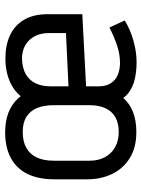

<svg xmlns="http://www.w3.org/2000/svg" viewBox="80 -632 563 764"><g transform="rotate(-90 362.0 -250.5)"><path d="M400 -185V-316Q400 -408 352.5 -460Q305 -512 217 -512Q157 -512 115 -489.5Q73 -467 51.5 -423.5Q30 -380 30 -316V-185Q30 -132 50.5 -88Q71 -44 113 -17Q155 10 218 10Q310 10 355 -43.5Q400 -97 400 -185ZM325 -318V-176Q325 -141 313.5 -114.5Q302 -88 278 -74Q254 -60 218 -60Q183 -60 157 -75Q131 -90 117.5 -116Q104 -142 104 -176V-318Q104 -359 117 -386.5Q130 -414 155.5 -428Q181 -442 218 -442Q255 -442 278.5 -427.5Q302 -413 313.5 -385.5Q325 -358 325 -318ZM400 -140V-190L687 -205V-343Q687 -399 665 -436.5Q643 -474 603.5 -492.5Q564 -511 511 -511Q458 -511 416 -492Q374 -473 350 -435Q326 -397 326 -340V-135Q326 -95 338.5 -67Q351 -39 373.5 -21.5Q396 -4 427.5 3.5Q459 11 496 11Q537 11 581.5 -1.5Q626 -14 662 -36L634 -97Q599 -79 563.5 -67Q528 -55 494 -55Q474 -55 456.5 -60Q439 -65 426.5 -75.5Q414 -86 407 -102Q400 -118 400 -140ZM612 -338V-270L400 -260V-331Q400 -367 412.5 -392Q425 -417 449.5 -430.5Q474 -444 510 -445Q542 -445 565 -431Q588 -417 600 -393Q612 -369 612 -338Z"/></g></svg>

Font: Advent Pro Medium
Style: Regular
Weight: 500
Designer: VivaRado, Andreas Kalpakidis
Foundry: VivaRado, Andreas Kalpakidis
Version: Version 3.000